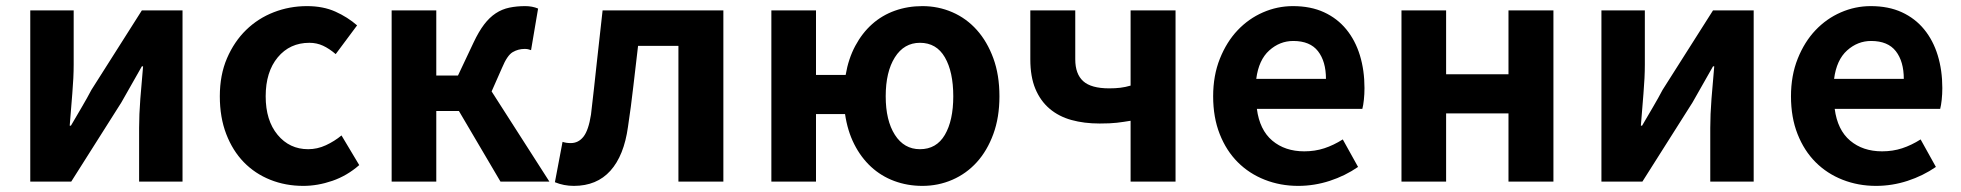

<svg xmlns="http://www.w3.org/2000/svg" viewBox="-20 -594 6415 628"><path d="M79 -560H221V-383Q221 -341 216.5 -288Q212 -235 208 -183H212Q226 -207 246 -241Q266 -275 279 -300L444 -560H577V0H435V-176Q435 -219 439 -271Q443 -323 448 -377H444Q430 -352 410.5 -318Q391 -284 377 -259L213 0H79Z M972 14Q914 14 864 -6Q814 -26 777.5 -63.5Q741 -101 720 -155.5Q699 -210 699 -279Q699 -349 722.5 -403.5Q746 -458 785 -496Q824 -534 875.5 -554Q927 -574 984 -574Q1037 -574 1077 -556Q1117 -538 1148 -511L1078 -417Q1057 -435 1036.5 -444.5Q1016 -454 992 -454Q928 -454 888.5 -406.5Q849 -359 849 -279Q849 -200 888 -153Q927 -106 988 -106Q1018 -106 1046 -119Q1074 -132 1097 -151L1155 -54Q1115 -19 1067 -2.5Q1019 14 972 14Z M1261 -560H1407V-347H1478L1529 -455Q1546 -491 1563.5 -514Q1581 -537 1601.5 -550.5Q1622 -564 1646 -569Q1670 -574 1698 -574Q1721 -574 1740 -566L1717 -430Q1712 -432 1707 -433Q1702 -434 1696 -434Q1675 -434 1657 -423.5Q1639 -413 1622 -372L1588 -295L1777 0H1617L1481 -231H1407V0H1261Z M1857 14Q1824 14 1795 2L1820 -130Q1826 -128 1832.5 -127Q1839 -126 1847 -126Q1872 -126 1888.5 -147Q1905 -168 1913 -219Q1923 -304 1932 -389Q1941 -474 1951 -560H2346V0H2199V-444H2067Q2059 -378 2051.5 -311.5Q2044 -245 2034 -179Q2021 -85 1976.5 -35.5Q1932 14 1857 14Z M2503 0V-560H2649V-349H2746Q2755 -402 2777.5 -444Q2800 -486 2832.5 -515Q2865 -544 2907 -559Q2949 -574 2997 -574Q3049 -574 3095 -554Q3141 -534 3175 -496Q3209 -458 3229 -403.5Q3249 -349 3249 -279Q3249 -210 3229 -155.5Q3209 -101 3175 -63.5Q3141 -26 3095 -6Q3049 14 2997 14Q2948 14 2905 -2Q2862 -18 2829 -48.5Q2796 -79 2774 -122.5Q2752 -166 2744 -221H2649V0ZM2877 -279Q2877 -200 2907 -153Q2937 -106 2989 -106Q3043 -106 3070.5 -153Q3098 -200 3098 -279Q3098 -359 3070.5 -406.5Q3043 -454 2989 -454Q2937 -454 2907 -406.5Q2877 -359 2877 -279Z M3497 -560V-400Q3497 -352 3523 -328.5Q3549 -305 3608 -305Q3628 -305 3644.5 -307Q3661 -309 3678 -314V-560H3825V0H3678V-199Q3654 -195 3633 -192.5Q3612 -190 3577 -190Q3526 -190 3484.5 -201.5Q3443 -213 3413 -238.5Q3383 -264 3366.5 -303.5Q3350 -343 3350 -400V-560Z M4226 14Q4168 14 4117 -6Q4066 -26 4028.5 -63.5Q3991 -101 3969.5 -155.5Q3948 -210 3948 -279Q3948 -347 3970 -402Q3992 -457 4028 -495Q4064 -533 4111 -553.5Q4158 -574 4209 -574Q4267 -574 4310.5 -554Q4354 -534 4383.5 -498Q4413 -462 4428 -413Q4443 -364 4443 -306Q4443 -286 4441 -267.5Q4439 -249 4436 -238H4091Q4100 -169 4141.5 -134Q4183 -99 4246 -99Q4281 -99 4311.5 -109Q4342 -119 4372 -138L4422 -48Q4380 -19 4329.5 -2.5Q4279 14 4226 14ZM4317 -336Q4317 -393 4291 -426.5Q4265 -460 4210 -460Q4166 -460 4131.5 -429Q4097 -398 4089 -336Z M4710 -560V-351H4914V-560H5061V0H4914V-223H4710V0H4564V-560Z M5218 -560H5360V-383Q5360 -341 5355.5 -288Q5351 -235 5347 -183H5351Q5365 -207 5385 -241Q5405 -275 5418 -300L5583 -560H5716V0H5574V-176Q5574 -219 5578 -271Q5582 -323 5587 -377H5583Q5569 -352 5549.5 -318Q5530 -284 5516 -259L5352 0H5218Z M6116 14Q6058 14 6007 -6Q5956 -26 5918.5 -63.5Q5881 -101 5859.5 -155.5Q5838 -210 5838 -279Q5838 -347 5860 -402Q5882 -457 5918 -495Q5954 -533 6001 -553.5Q6048 -574 6099 -574Q6157 -574 6200.5 -554Q6244 -534 6273.5 -498Q6303 -462 6318 -413Q6333 -364 6333 -306Q6333 -286 6331 -267.5Q6329 -249 6326 -238H5981Q5990 -169 6031.5 -134Q6073 -99 6136 -99Q6171 -99 6201.5 -109Q6232 -119 6262 -138L6312 -48Q6270 -19 6219.5 -2.5Q6169 14 6116 14ZM6207 -336Q6207 -393 6181 -426.5Q6155 -460 6100 -460Q6056 -460 6021.5 -429Q5987 -398 5979 -336Z"/></svg>

Font: Kinto Sans
Style: Bold
Weight: 700
Designer: Authors: Ryoko NISHIZUKA  (kana & ideographs); Paul D. Hunt (Latin, Greek & Cyrillic); Wenlong ZHANG  (bopomofo); Sandol
Foundry: Adobe Systems Incorporated, ookami Inc.
Version: Version 0.001